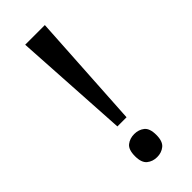

<svg xmlns="http://www.w3.org/2000/svg" viewBox="-235 -754 801 801"><g transform="rotate(-45 166.0 -353.5)"><path d="M108 -714H224L193 -201H139ZM166 7Q140 7 121.5 -8Q103 -23 103 -61Q103 -100 121.5 -114.5Q140 -129 166 -129Q192 -129 210.5 -114.5Q229 -100 229 -61Q229 -23 210.5 -8Q192 7 166 7Z"/></g></svg>

Font: Noto Serif Sinhala
Style: Regular
Weight: 400
Designer: Jelle Bosma - Monotype Design Team
Foundry: Monotype Imaging Inc.
Version: Version 2.006